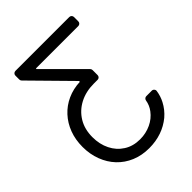

<svg xmlns="http://www.w3.org/2000/svg" viewBox="-258 -860 1198 1198"><g transform="rotate(-45 341.0 -261.0)"><path d="M228.3 182.2Q175.1 159.8 136.7 119.3Q98.7 79.2 77.8 24.1Q56.8 -31.2 56.8 -95.2Q56.8 -159.4 77.1 -213.1Q96.9 -266 134.2 -306.5Q171.2 -346.6 221.2 -369.3Q272 -392.4 332.4 -394.9V-402L81.3 -657.3Q75.3 -663.4 75.3 -671.9V-706.7Q75.3 -715.2 81.3 -721.2Q87.4 -727.3 96.2 -727.3H571.7Q580.3 -727.3 586.3 -721.2Q592.3 -715.2 592.3 -706.7V-668.3Q592.3 -659.8 586.3 -653.8Q580.3 -647.7 571.7 -647.7H197.4V-642L434.3 -405.2Q440.3 -399.1 440.3 -390.6V-345.9Q440.3 -337.4 434.3 -331.3Q428.3 -325.3 419.7 -325.3H386.4Q315.7 -325.3 260.7 -296.5Q206 -267.8 174.7 -216.3Q143.5 -164.8 143.5 -95.2Q143.5 -32 168.3 17.4Q192.8 67.1 238.3 95.9Q283.4 125 345.2 125Q396.7 125 441.4 104Q485.1 83.5 513.1 46.2Q536.2 15.6 541.9 -21.3Q543.3 -28.8 549.2 -33.6Q555 -38.4 562.5 -38.4H610.4Q620 -38.4 626.2 -31.1Q632.5 -23.8 631 -14.6Q625 25.6 607.2 59.3Q584.5 103.3 545.5 136.7Q505.3 169.7 456 186.8Q404.8 204.5 346.6 204.5Q281.6 204.5 228.3 182.2Z"/></g></svg>

Font: DeltaSans
Style: Regular
Weight: 400
Designer: Rasmus Andersson
Foundry: rsms
Version: Version 3.012